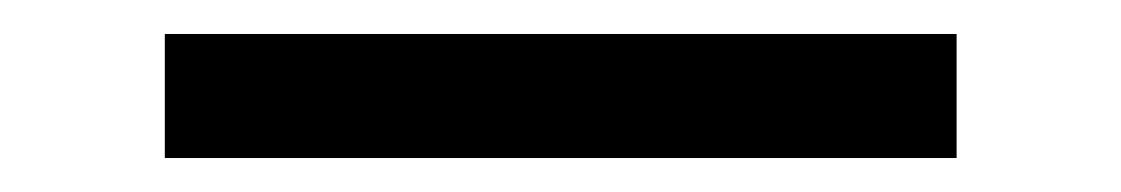

<svg xmlns="http://www.w3.org/2000/svg" viewBox="-20 29 660 113"><path d="M77 122V49H543V122Z"/></svg>

Font: Space Grotesk Light
Style: Regular
Weight: 400
Version: Version 2.000